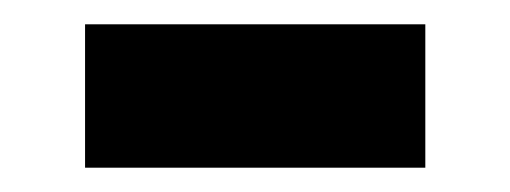

<svg xmlns="http://www.w3.org/2000/svg" viewBox="-20 -425 420 158"><path d="M330 -405V-287H50V-405Z"/></svg>

Font: Kreadon
Style: Bold
Weight: 700
Designer: Reiya WATANABE
Foundry: StudioGnu
Version: Version 1.003; ttfautohint (v1.8.4.7-5d5b);gftools[0.9.32]